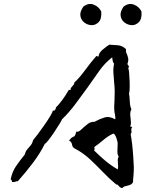

<svg xmlns="http://www.w3.org/2000/svg" viewBox="-20 -910 804 954"><path d="M645 -79Q645 -68 644.5 -57Q644 -46 643 -34Q642 -27 641.5 -20Q641 -13 641 -5Q636 5 625 9Q614 13 603.5 15Q593 17 589 24Q581 24 576.5 20.5Q572 17 569 13Q567 10 564.5 8Q562 6 558 7Q523 -22 491 -55.5Q459 -89 425.5 -120Q392 -151 350 -173Q340 -178 338 -191.5Q336 -205 323 -212Q335 -227 341.5 -229Q348 -231 351.5 -235Q355 -239 359 -256Q368 -254 376 -260Q384 -266 393 -275Q404 -285 417 -295Q430 -305 450 -305Q473 -318 498.5 -326Q524 -334 552 -317Q554 -322 553 -328.5Q552 -335 551 -342Q549 -349 549 -352Q547 -367 547.5 -383Q548 -399 549 -414Q549 -425 549.5 -436Q550 -447 550 -458Q550 -469 549 -480Q548 -491 547 -502Q545 -525 543.5 -548.5Q542 -572 547 -594Q541 -599 540 -608.5Q539 -618 537 -625Q500 -596 473 -557.5Q446 -519 417 -478Q387 -437 356 -395Q325 -353 288 -317Q287 -313 275.5 -294Q264 -275 248.5 -252Q233 -229 220 -212.5Q207 -196 203 -196Q180 -149 143 -100Q106 -51 68 -9Q64 -10 61 -9Q58 -8 56 -7Q52 -6 48.5 -5.5Q45 -5 40 -6Q38 -11 38 -14Q38 -17 33 -18Q40 -56 60 -85Q80 -114 103 -142Q107 -158 115.5 -168Q124 -178 132.5 -188Q141 -198 144 -213Q151 -221 166 -241Q181 -261 198 -285Q215 -309 228 -330.5Q241 -352 243 -361Q251 -358 255 -366Q259 -374 257 -375Q290 -408 321 -462Q324 -464 328 -463Q330 -463 331 -463Q330 -469 332.5 -473Q335 -477 338 -480Q342 -484 345.5 -488.5Q349 -493 350 -501Q373 -521 402 -560.5Q431 -600 459 -632Q460 -632 462 -631Q465 -629 468 -629Q471 -629 471 -638Q476 -652 492.5 -665.5Q509 -679 523 -688Q546 -687 567 -685Q588 -683 606 -666Q605 -656 607 -649.5Q609 -643 612 -637Q615 -629 617 -619Q619 -609 613 -591Q617 -587 619.5 -582Q622 -577 617 -570Q620 -567 621.5 -549Q623 -531 624 -508Q625 -485 624 -466.5Q623 -448 621 -446Q624 -430 625 -405Q626 -380 633 -368Q627 -356 627 -344.5Q627 -333 629 -322Q630 -312 630.5 -301.5Q631 -291 627 -281Q628 -281 630.5 -280.5Q633 -280 637 -279Q633 -273 632.5 -268.5Q632 -264 633 -260Q634 -256 633.5 -252.5Q633 -249 629 -244Q633 -224 636.5 -194Q640 -164 642 -133Q644 -102 645 -79ZM570 -132Q564 -140 563.5 -152.5Q563 -165 564 -177Q564 -184 564.5 -191Q565 -198 564 -204Q563 -210 559.5 -221Q556 -232 551 -240Q546 -248 540 -245Q515 -233 493 -214Q471 -195 448 -179Q452 -173 448 -164V-162Q474 -136 502.5 -112Q531 -88 565 -68Q567 -76 567 -83.5Q567 -91 566 -98Q565 -107 565 -115.5Q565 -124 570 -132ZM483 -853Q486 -816 470 -800Q454 -784 434 -785Q415 -786 399 -798Q383 -810 379.5 -830.5Q376 -851 394 -877Q420 -897 445.5 -887Q471 -877 483 -853ZM683 -853Q686 -816 670 -800Q654 -784 634 -785Q615 -786 599 -798Q583 -810 579.5 -830.5Q576 -851 594 -877Q620 -897 645.5 -887Q671 -877 683 -853Z"/></svg>

Font: Yuji Boku
Style: Regular
Weight: 400
Designer: Kataoka Yuji
Foundry: Kinuta Font Factory
Version: Version 3.002